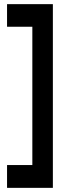

<svg xmlns="http://www.w3.org/2000/svg" viewBox="-20 -770 333 926"><path d="M14 26H136V-641H14V-750H235V136H14Z"/></svg>

Font: Cabin Condensed SemiBold
Style: Regular
Weight: 600
Width: 3
Designer: Pablo Impallari
Foundry: Pablo Impallari. http://www.impallari.com Igino Marini. http://www.ikern.com
Version: Version 2.001